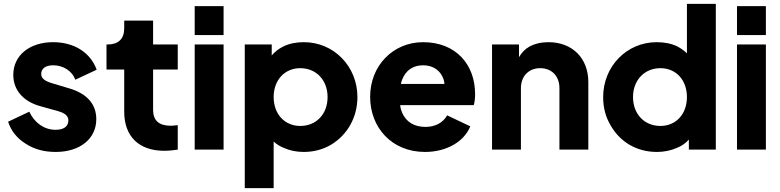

<svg xmlns="http://www.w3.org/2000/svg" viewBox="-20 -777 4052 997"><path d="M269 12C396 12 480 -57 480 -158C480 -237 431 -291 340 -318L253 -344C212 -356 194 -370 194 -393C194 -421 217 -438 256 -438C309 -438 355 -408 371 -363L482 -415C449 -506 363 -558 256 -558C133 -558 49 -489 49 -388C49 -311 99 -251 188 -226L281 -200C317 -190 335 -175 335 -152C335 -121 312 -103 269 -103C210 -103 160 -138 132 -197L22 -145C38 -97 68 -59 113 -31C157 -2 209 12 269 12Z M833 6C856 6 883 3 903 0V-127C890 -126 877 -124 868 -124C805 -124 775 -151 775 -207V-416H903V-546H775V-670H625V-630C625 -574 594 -546 538 -546H533V-416H625V-197C625 -69 701 6 833 6Z M1141 -595V-745H991V-595ZM1141 0V-546H991V0Z M1401 200V-42C1416 -28 1434 -17 1454 -9C1485 5 1520 12 1557 12C1610 12 1658 -1 1700 -26C1784 -77 1836 -168 1836 -273C1836 -432 1714 -558 1558 -558C1518 -558 1483 -551 1452 -536C1427 -524 1407 -508 1391 -489V-546H1251V200ZM1539 -123C1458 -123 1401 -185 1401 -273C1401 -361 1458 -423 1539 -423C1623 -423 1681 -360 1681 -273C1681 -185 1623 -123 1539 -123Z M2187 12C2298 12 2390 -41 2422 -121L2302 -178C2281 -141 2242 -118 2189 -118C2130 -118 2088 -145 2068 -192C2063 -204 2059 -217 2058 -231H2440C2445 -246 2447 -268 2447 -289C2447 -440 2349 -558 2177 -558C2022 -558 1902 -437 1902 -274C1902 -116 2013 12 2187 12ZM2062 -341C2063 -349 2065 -356 2068 -363C2087 -412 2125 -438 2177 -438C2230 -438 2268 -410 2283 -366C2286 -358 2287 -350 2288 -341Z M2685 0V-319C2685 -382 2726 -423 2785 -423C2845 -423 2885 -382 2885 -319V0H3035V-351C3035 -475 2952 -558 2828 -558C2790 -558 2757 -550 2729 -535C2706 -522 2688 -503 2675 -480V-546H2535V0Z M3391 12C3428 12 3463 5 3495 -9C3520 -19 3540 -33 3557 -52V0H3697V-757H3547V-500C3533 -514 3516 -526 3497 -536C3466 -551 3430 -558 3390 -558C3234 -558 3112 -432 3112 -273C3112 -220 3124 -172 3149 -129C3197 -42 3284 12 3391 12ZM3409 -123C3326 -123 3267 -185 3267 -273C3267 -360 3326 -423 3409 -423C3491 -423 3547 -361 3547 -273C3547 -185 3491 -123 3409 -123Z M3957 -595V-745H3807V-595ZM3957 0V-546H3807V0Z"/></svg>

Font: Plus Jakarta Sans ExtraBold
Style: Regular
Weight: 800
Designer: Gumpita Rahayu
Foundry: Tokotype
Version: Version 2.071;gftools[0.9.30]